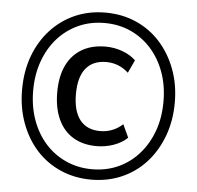

<svg xmlns="http://www.w3.org/2000/svg" viewBox="-52 -767 848 828"><g transform="rotate(5 372.0 -352.5)"><path d="M372 9Q301 9 240 -17.5Q179 -44 135 -92.5Q91 -141 66.5 -207.5Q42 -274 42 -352Q42 -432 66.5 -498Q91 -564 135.5 -612.5Q180 -661 240 -687.5Q300 -714 372 -714Q444 -714 504.5 -687.5Q565 -661 609 -612.5Q653 -564 678 -498Q703 -432 703 -353Q703 -274 678 -207.5Q653 -141 609 -92.5Q565 -44 504.5 -17.5Q444 9 372 9ZM383 -137Q324 -137 281.5 -162.5Q239 -188 216.5 -237Q194 -286 194 -354Q194 -422 216.5 -469.5Q239 -517 282 -542.5Q325 -568 385 -568Q422 -568 457 -555.5Q492 -543 516 -520L490 -464Q468 -484 444 -493Q420 -502 394 -502Q336 -502 305.5 -464.5Q275 -427 275 -353Q275 -280 305 -241.5Q335 -203 393 -203Q420 -203 444.5 -212.5Q469 -222 490 -241L516 -185Q492 -162 456.5 -149.5Q421 -137 383 -137ZM372 -36Q434 -36 485.5 -59.5Q537 -83 574.5 -125.5Q612 -168 633 -225.5Q654 -283 654 -353Q654 -423 633 -480.5Q612 -538 574.5 -580Q537 -622 485.5 -645.5Q434 -669 372 -669Q310 -669 258.5 -645.5Q207 -622 169.5 -580Q132 -538 111 -480Q90 -422 90 -353Q90 -283 111 -225Q132 -167 169.5 -125Q207 -83 259 -59.5Q311 -36 372 -36Z"/></g></svg>

Font: Nunito Sans 7pt SemiCondensed Medium
Style: Regular
Weight: 500
Width: 4
Designer: Vernon Adams
Foundry: Vernon Adams
Version: Version 3.101;gftools[0.9.27]